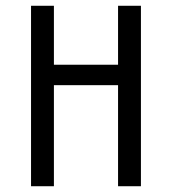

<svg xmlns="http://www.w3.org/2000/svg" viewBox="-20 -645 596 665"><path d="M87.5 0V-625H166.7V-420.8H388.9V-625H468.1V0H388.9V-350H166.7V0Z"/></svg>

Font: co2trust
Style: Regular
Weight: 400
Designer: Kristian Moeller
Foundry: Dicotype
Version: Version 1.000